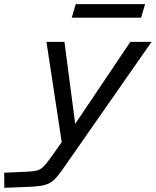

<svg xmlns="http://www.w3.org/2000/svg" viewBox="-103 -666 746 920"><path d="M119.6 -465.3H205.8L262.9 -29.8L236.1 48.5H197.8ZM205.8 133.1Q185.3 162.7 169.6 181.5Q153.9 200.2 136.7 210Q119.5 219.8 93.6 224.1Q67.7 228.4 26.4 229.7L-82.2 233.9L-82.9 161.6L21.1 157Q54.3 155.7 72 151.5Q89.8 147.3 104.2 133.5Q118.6 119.7 139.6 90L222 -26H226.1L521.6 -465.3H623.1ZM240.8 -581.3 259.8 -646.1H592.2L573.1 -581.3Z"/></svg>

Font: Intel One Mono Light
Style: Italic
Weight: 300
Italic angle: -16°
Monospace: yes
Designer: Fred Shallcrass
Foundry: Frere-Jones Type LLC
Version: Version 1.004